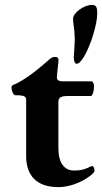

<svg xmlns="http://www.w3.org/2000/svg" viewBox="-20 -752 418 786"><path d="M294 -491C302 -491 312 -500 325 -522C351 -566 378 -652 378 -696C378 -716 377 -732 357 -732C324 -732 279 -700 279 -675C279 -655 286 -632 286 -589C286 -571 282 -524 282 -517C282 -504 286 -491 294 -491ZM219 14C296 14 367 -40 367 -52C367 -63 363 -72 356 -72C354 -72 352 -71 350 -70C335 -63 321 -54 283 -54C244 -54 219 -84 219 -145V-334C219 -353 229 -359 259 -359H352C359 -359 365 -380 365 -399C365 -407 360 -419 356 -419H237C221 -419 211 -424 213 -440L219 -499C221 -516 216 -519 204 -519C193 -519 188 -513 179 -506C147 -478 80 -421 33 -404C29 -402 27 -397 27 -394C27 -382 34 -362 43 -362H56C79 -361 87 -356 87 -344V-114C87 -32 131 14 219 14Z"/></svg>

Font: EB Garamond
Style: Bold
Weight: 700
Designer: Georg Duffner and Octavio Pardo
Foundry: Georg Duffner
Version: Version 1.000;PS 001.000;hotconv 1.0.88;makeotf.lib2.5.64775